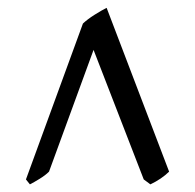

<svg xmlns="http://www.w3.org/2000/svg" viewBox="-20 -736 503 495"><path d="M416 -293.5Q396.5 -274.4 367.7 -260.7L350.6 -273.4L221.2 -607.4L106.4 -293.5Q97.2 -284.2 82 -274.9Q66.9 -265.6 57.1 -260.7L46.9 -273.4L193.8 -675.3Q205.1 -686 223.6 -697.8Q242.2 -709.5 254.9 -715.8Z"/></svg>

Font: Namdhinggo
Style: Regular
Weight: 400
Designer: Victor Gaultney
Foundry: SIL International
Version: Version 3.001